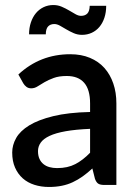

<svg xmlns="http://www.w3.org/2000/svg" viewBox="-20 -735 542 763"><path d="M207 -67Q249 -67 279.2 -82.8Q309.5 -98.5 338 -128V-223Q280.5 -220.5 241 -213.5Q201.5 -206.5 177 -195Q152.5 -183.5 141.8 -168.2Q131 -153 131 -134.5Q131 -116.5 136.8 -103.8Q142.5 -91 152.8 -82.8Q163 -74.5 176.8 -70.8Q190.5 -67 207 -67ZM394.5 0Q379 0 371 -4.8Q363 -9.5 357.5 -24L347 -65.5Q327.5 -47.5 308.5 -34Q289.5 -20.5 269.2 -11Q249 -1.5 225.8 3.2Q202.5 8 174.5 8Q143.5 8 116.8 -0.5Q90 -9 70.5 -26.2Q51 -43.5 39.8 -69Q28.5 -94.5 28.5 -129Q28.5 -158.5 44.2 -186.5Q60 -214.5 96.2 -236.8Q132.5 -259 191.8 -273.5Q251 -288 338 -290V-324Q338 -379 314.5 -406Q291 -433 245.5 -433Q214.5 -433 193.5 -425.2Q172.5 -417.5 157 -408.5Q141.5 -399.5 129.5 -391.8Q117.5 -384 104 -384Q93 -384 85.2 -389.8Q77.5 -395.5 72.5 -404L53 -439Q139.5 -519.5 259 -519.5Q303 -519.5 337.2 -505.2Q371.5 -491 394.8 -465Q418 -439 430.2 -403.2Q442.5 -367.5 442.5 -324V0ZM302 -672Q318 -672 327 -681.2Q336 -690.5 336.5 -712H402Q402 -686 395 -664.8Q388 -643.5 375.2 -628.2Q362.5 -613 344.8 -604.8Q327 -596.5 306 -596.5Q288.5 -596.5 273 -603.2Q257.5 -610 244 -618Q230.5 -626 218.5 -632.8Q206.5 -639.5 196 -639.5Q180 -639.5 171 -629.8Q162 -620 162 -598.5H95.5Q95.5 -624.5 102.8 -646Q110 -667.5 122.8 -682.8Q135.5 -698 153.2 -706.5Q171 -715 192 -715Q210 -715 225.5 -708.2Q241 -701.5 254.5 -693.5Q268 -685.5 279.8 -678.8Q291.5 -672 302 -672Z"/></svg>

Font: Lato
Style: Regular
Weight: 600
Designer: Lukasz Dziedzic
Foundry: tyPoland Lukasz Dziedzic
Version: Version 2.006; 2014-01-15; ttfautohint (v1.4.1)